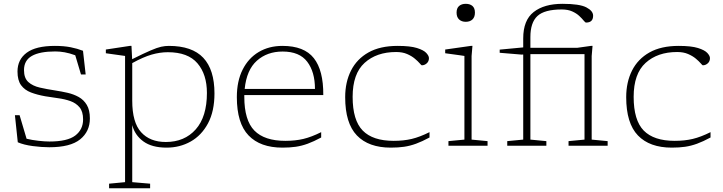

<svg xmlns="http://www.w3.org/2000/svg" viewBox="-20 -762 3781 1004"><path d="M267 -522Q314 -522 349.2 -515Q384.5 -508 414 -496.5L428 -372.5H403.5L373.5 -473Q343.5 -484 318.2 -488.5Q293 -493 269 -493Q187.5 -493 146.5 -469.5Q105.5 -446 105.5 -395.5Q105.5 -353.5 128.2 -333Q151 -312.5 188.2 -304Q225.5 -295.5 268.5 -289Q301 -284 333 -276.8Q365 -269.5 391.5 -254.8Q418 -240 434 -213.2Q450 -186.5 450 -142.5Q450 -74.5 399 -33.2Q348 8 237.5 8Q198 8 151 1.8Q104 -4.5 73 -18L58 -159.5H82.5L119 -36.5Q147.5 -29.5 181 -25.8Q214.5 -22 238.5 -22Q332.5 -22 373.5 -53.2Q414.5 -84.5 414.5 -137.5Q414.5 -178.5 396 -200.8Q377.5 -223 347.8 -233.5Q318 -244 283.5 -248.5Q249 -253 217 -258.5Q174.5 -266 141.8 -278.5Q109 -291 90.2 -316.5Q71.5 -342 71.5 -388Q71.5 -450.5 119.5 -486.2Q167.5 -522 267 -522Z M765 198.5V222.5H550.5V198.5L634 190.5V-469.5L533.5 -483.5V-503L659 -522H667.5L671 -452.5Q733 -483.5 767.5 -498.2Q802 -513 822.5 -517.5Q843 -522 863 -522Q984.5 -522 1043 -459.8Q1101.5 -397.5 1101.5 -273.5Q1101.5 -180.5 1067.8 -117.2Q1034 -54 977.2 -22Q920.5 10 851 10Q774.5 10 729.8 -22.5Q685 -55 671.5 -108V190.5ZM1062 -276Q1062 -373 1012.5 -431Q963 -489 857.5 -489Q816.5 -489 773 -476.5Q729.5 -464 671.5 -432V-235.5Q671.5 -122 717.8 -70.8Q764 -19.5 847 -19.5Q945 -19.5 1003.5 -85.5Q1062 -151.5 1062 -276Z M1457 -522Q1570.5 -522 1621 -458Q1671.5 -394 1670.5 -265H1257.5Q1257.5 -260.5 1257.5 -255.5Q1257.5 -133 1310.2 -79.2Q1363 -25.5 1472 -25.5Q1524 -25.5 1566.2 -35.5Q1608.5 -45.5 1659.5 -71V-43Q1620.5 -22 1589 -10.5Q1557.5 1 1526.5 5.5Q1495.5 10 1457 10Q1341 10 1279.8 -53.8Q1218.5 -117.5 1218.5 -254Q1218.5 -338 1248.8 -398Q1279 -458 1332.8 -490Q1386.5 -522 1457 -522ZM1458 -492.5Q1377 -492.5 1323.2 -444.5Q1269.5 -396.5 1259.5 -297H1627Q1627 -386 1586.5 -439.2Q1546 -492.5 1458 -492.5Z M2059.5 -522Q2125 -522 2160.2 -511Q2195.5 -500 2209.2 -485Q2223 -470 2223 -458Q2223 -441 2211.5 -430.8Q2200 -420.5 2185.5 -420.5Q2183.5 -420.5 2174.5 -431Q2165.5 -441.5 2149.2 -455.2Q2133 -469 2108.8 -479.5Q2084.5 -490 2051.5 -490Q1949 -490 1886.5 -433.2Q1824 -376.5 1824 -255.5Q1824 -133 1876.8 -79.2Q1929.5 -25.5 2038.5 -25.5Q2090.5 -25.5 2132.8 -35.5Q2175 -45.5 2226 -71V-43Q2187 -22 2155.5 -10.5Q2124 1 2093 5.5Q2062 10 2023.5 10Q1907.5 10 1846.2 -53.8Q1785 -117.5 1785 -254Q1785 -332.5 1815.5 -393Q1846 -453.5 1906.8 -487.8Q1967.5 -522 2059.5 -522Z M2415.5 -648Q2394 -648 2380.8 -660.2Q2367.5 -672.5 2367.5 -696Q2367.5 -719.5 2380.8 -730.8Q2394 -742 2415.5 -742Q2437.5 -742 2450.5 -730.8Q2463.5 -719.5 2463.5 -696Q2463.5 -672.5 2450.5 -660.2Q2437.5 -648 2415.5 -648ZM2450.5 -522 2446 -469V-32L2529.5 -24V0H2325V-24L2408.5 -32V-469.5Q2403 -470.5 2384.8 -473Q2366.5 -475.5 2345 -478.5Q2323.5 -481.5 2308 -483.5V-503L2442 -522Z M2753.5 -32 2837 -24V0H2632.5V-24L2716 -32V-477L2707.5 -476.5L2593 -486V-502.5L2714.5 -514H2716V-561Q2716 -656.5 2770.8 -699.2Q2825.5 -742 2921.5 -742Q3010.5 -742 3046 -723.5Q3081.5 -705 3081.5 -680Q3081.5 -644 3044.5 -644Q3040.5 -644 3032.2 -654.2Q3024 -664.5 3009.5 -678.2Q2995 -692 2972.5 -702.2Q2950 -712.5 2917.5 -712.5Q2827 -712.5 2790.2 -678.2Q2753.5 -644 2753.5 -568V-512H2998.5L3070 -522H3078.5L3074 -469V-32L3157.5 -24V0H2953V-24L3036.5 -32V-479H2753.5Z M3529 -522Q3594.5 -522 3629.8 -511Q3665 -500 3678.8 -485Q3692.5 -470 3692.5 -458Q3692.5 -441 3681 -430.8Q3669.5 -420.5 3655 -420.5Q3653 -420.5 3644 -431Q3635 -441.5 3618.8 -455.2Q3602.5 -469 3578.2 -479.5Q3554 -490 3521 -490Q3418.5 -490 3356 -433.2Q3293.5 -376.5 3293.5 -255.5Q3293.5 -133 3346.2 -79.2Q3399 -25.5 3508 -25.5Q3560 -25.5 3602.2 -35.5Q3644.5 -45.5 3695.5 -71V-43Q3656.5 -22 3625 -10.5Q3593.5 1 3562.5 5.5Q3531.5 10 3493 10Q3377 10 3315.8 -53.8Q3254.5 -117.5 3254.5 -254Q3254.5 -332.5 3285 -393Q3315.5 -453.5 3376.2 -487.8Q3437 -522 3529 -522Z"/></svg>

Font: Newsreader Caption ExtraLight
Style: Regular
Weight: 275
Designer: Hugues Gentile
Foundry: Production Type
Version: Version 1.001